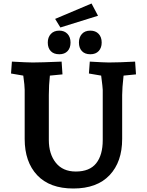

<svg xmlns="http://www.w3.org/2000/svg" viewBox="-20 -1062 841 1097"><path d="M121 -268V-549Q121 -572 113 -630L43 -642L48 -710Q138 -705 167 -705Q212 -705 332 -710L337 -637L265 -630Q259 -575 259 -519V-262Q259 -182 299 -132Q339 -82 413 -82Q492 -82 529.5 -129Q567 -176 567 -262V-549Q567 -560 558 -630L488 -642L493 -710Q578 -705 602 -705Q657 -705 752 -710L757 -637L686 -630Q678 -558 678 -519V-268Q678 -137 606 -61Q534 15 399 15Q264 15 192.5 -61Q121 -137 121 -268ZM431 -819Q431 -849 448 -868Q465 -887 496 -887Q526 -887 543.5 -868.5Q561 -850 561 -819Q561 -789 544 -770.5Q527 -752 496 -752Q465 -752 448 -770Q431 -788 431 -819ZM253 -819Q253 -849 270.5 -868Q288 -887 319 -887Q348 -887 365.5 -868.5Q383 -850 383 -819Q383 -788 366 -770Q349 -752 319 -752Q287 -752 270 -770Q253 -788 253 -819ZM295 -954 503 -1042 540 -972 325 -905Z"/></svg>

Font: Andada Pro ExtraBold
Style: Regular
Weight: 800
Designer: Carolina Giovagnoli
Foundry: Huerta Tipografica
Version: Version 3.005; ttfautohint (v1.8.4)